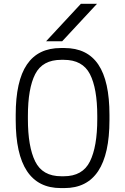

<svg xmlns="http://www.w3.org/2000/svg" viewBox="-20 -958 642 984"><path d="M216.3 -746.6 394.5 -938.5H477.1L298.8 -746.6ZM291.5 5.9Q60.5 5.9 60.5 -342.8V-369.1Q60.5 -542.5 117.9 -627.2Q175.3 -711.9 291.5 -711.9H310.1Q426.8 -711.9 483.9 -627.2Q541 -542.5 541 -369.1V-342.8Q541 5.9 310.1 5.9ZM293.9 -651.4Q197.8 -651.4 160.4 -578.1Q123 -504.9 123 -363.8V-347.7Q123 -206.5 160.4 -130.6Q197.8 -54.7 293.9 -54.7H307.1Q403.3 -54.7 440.9 -130.6Q478.5 -206.5 478.5 -347.7V-363.8Q478.5 -504.9 440.9 -578.1Q403.3 -651.4 307.1 -651.4Z"/></svg>

Font: Kay Pho Du
Style: Regular
Weight: 400
Designer: Victor Gaultney, Khu Oo Reh
Foundry: SIL International
Version: Version 3.000